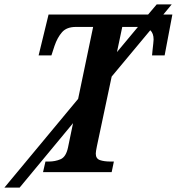

<svg xmlns="http://www.w3.org/2000/svg" viewBox="-102 -780 801 870"><path d="M93 0 104 -48H119Q148 -48 172.5 -58.5Q197 -69 206 -111L229 -222L-13 70H-82L252 -332L320 -658H242Q200 -658 179 -634Q158 -610 145 -572L131 -529H73L118 -714H569L608 -760H676L638 -714H679L644 -529H587Q587 -534 589 -550.5Q591 -567 592.5 -582.5Q594 -598 594 -601Q594 -629 579 -643L404 -433L337 -117Q332 -93 332 -84Q332 -61 351 -54.5Q370 -48 399 -48H414L404 0ZM452 -658 428 -544 523 -658Z"/></svg>

Font: Noto Serif SemiCondensed SemiBold
Style: Italic
Weight: 600
Width: 4
Italic angle: -12°
Designer: Monotype Design Team
Foundry: Monotype Imaging Inc.
Version: Version 2.014; ttfautohint (v1.8.4.7-5d5b)